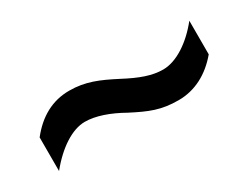

<svg xmlns="http://www.w3.org/2000/svg" viewBox="-31 -543 492 381"><g transform="rotate(-30 215.0 -352.5)"><path d="M205 -320C242 -301 265 -291 305 -291C343 -291 376 -309 402 -340V-417C375 -383 340 -359 309 -359C284 -359 259 -368 225 -386C190 -404 163 -416 126 -416C87 -416 55 -398 29 -365V-288C59 -325 93 -347 122 -347C146 -347 175 -337 205 -320Z"/></g></svg>

Font: Noto Sans Gujarati UI ExtraCondensed
Style: Regular
Weight: 400
Width: 2
Designer: Jelle Bosma - Monotype Design Team, Universal Thirst
Foundry: Monotype Imaging Inc.
Version: Version 2.106